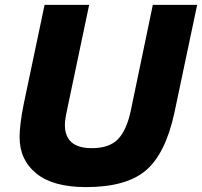

<svg xmlns="http://www.w3.org/2000/svg" viewBox="-20 -750 825 784"><path d="M692 -289Q656 -123 576 -54.5Q496 14 331 14Q197 14 128.5 -41.5Q60 -97 60 -190Q60 -239 76 -321L162 -730H344L254 -302Q245 -262 245 -240Q245 -145 355 -145Q426 -145 461.5 -181.5Q497 -218 514 -298L604 -730H785Z"/></svg>

Font: Nacelle Heavy
Style: Italic
Weight: 800
Italic angle: -12°
Designer: Sora Sagano
Foundry: Sora Sagano
Version: Version 1.000;FEAKit 1.0